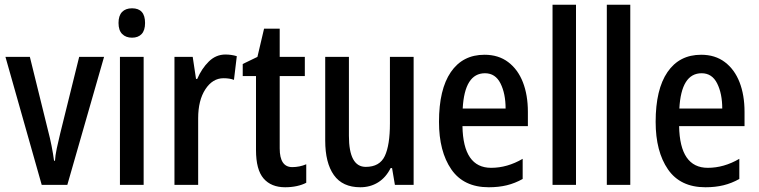

<svg xmlns="http://www.w3.org/2000/svg" viewBox="-20 -780 3200 810"><path d="M156 0 3 -540H106L183 -228Q191 -198 197.5 -165Q204 -132 208 -102H212Q213 -123 219.5 -154Q226 -185 234 -217L314 -540H419L264 0Z M537 -745Q592 -745 592 -683Q592 -652 577.5 -636.5Q563 -621 537 -621Q511 -621 495.5 -636.5Q480 -652 480 -683Q480 -714 495 -729.5Q510 -745 537 -745ZM586 -540V0H486V-540Z M931 -550Q956 -550 979 -543L967 -443Q949 -450 923 -450Q877 -450 846.5 -403.5Q816 -357 816 -281V0H716V-540H793L807 -447H812Q831 -491 861 -520.5Q891 -550 931 -550Z M1213 -75Q1228 -75 1243 -78Q1258 -81 1272 -87V-9Q1255 0 1232 5Q1209 10 1183 10Q1124 10 1092 -27Q1060 -64 1060 -147V-459H1004V-510L1066 -540L1094 -659H1160V-540H1266V-459H1160V-154Q1160 -75 1213 -75Z M1725 -540V0H1646L1634 -71H1628Q1608 -31 1575 -10.5Q1542 10 1500 10Q1425 10 1388.5 -41.5Q1352 -93 1352 -187V-540H1452V-207Q1452 -76 1523 -76Q1582 -76 1603.5 -122Q1625 -168 1625 -259V-540Z M2024 -549Q2083 -549 2124 -518Q2165 -487 2186 -433Q2207 -379 2207 -308V-248H1931Q1934 -72 2052 -72Q2120 -72 2185 -110V-25Q2153 -7 2118.5 1.5Q2084 10 2042 10Q1936 10 1884 -65.5Q1832 -141 1832 -266Q1832 -403 1882 -476Q1932 -549 2024 -549ZM2026 -471Q1940 -471 1932 -322H2113Q2113 -385 2091.5 -428Q2070 -471 2026 -471Z M2410 0H2311V-760H2410Z M2639 0H2540V-760H2639Z M2938 -549Q2997 -549 3038 -518Q3079 -487 3100 -433Q3121 -379 3121 -308V-248H2845Q2848 -72 2966 -72Q3034 -72 3099 -110V-25Q3067 -7 3032.5 1.5Q2998 10 2956 10Q2850 10 2798 -65.5Q2746 -141 2746 -266Q2746 -403 2796 -476Q2846 -549 2938 -549ZM2940 -471Q2854 -471 2846 -322H3027Q3027 -385 3005.5 -428Q2984 -471 2940 -471Z"/></svg>

Font: Avrile Sans Condensed Medium
Style: Regular
Weight: 500
Width: 3
Designer: Monotype Design Team
Foundry: Monotype Imaging Inc.
Version: Version 2.001;September 10, 2019;FontCreator 11.5.0.2425 64-